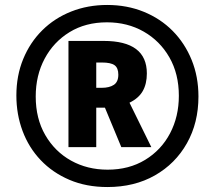

<svg xmlns="http://www.w3.org/2000/svg" viewBox="-20 -744 865 774"><path d="M413 10Q328 10 260 -19Q192 -48 144 -98.5Q96 -149 71 -216Q46 -283 46 -359Q46 -439 73.5 -506Q101 -573 150.5 -622Q200 -671 267 -697.5Q334 -724 412 -724Q492 -724 559.5 -696.5Q627 -669 676 -619.5Q725 -570 752.5 -502.5Q780 -435 780 -355Q780 -249 733.5 -166.5Q687 -84 604.5 -37Q522 10 413 10ZM414 -60Q500 -60 565 -99.5Q630 -139 665.5 -206.5Q701 -274 701 -358Q701 -446 663 -512.5Q625 -579 559.5 -616.5Q494 -654 411 -654Q325 -654 260.5 -614.5Q196 -575 160 -507.5Q124 -440 124 -355Q124 -266 162.5 -199.5Q201 -133 266.5 -96.5Q332 -60 414 -60ZM256 -151V-579H398Q572 -579 572 -448Q572 -406 555.5 -377Q539 -348 502 -330L590 -151H469L403 -310H368V-151ZM390 -390Q421 -390 439 -402Q457 -414 457 -443Q457 -470 442 -481Q427 -492 391 -492H368V-390Z"/></svg>

Font: Noto Sans Myanmar UI ExtraCondensed ExtraBold
Style: Regular
Weight: 800
Width: 2
Designer: Monotype Design Team
Foundry: Monotype Imaging Inc.
Version: Version 2.103; ttfautohint (v1.8.4.7-5d5b)